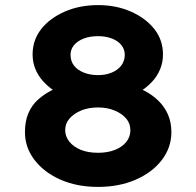

<svg xmlns="http://www.w3.org/2000/svg" viewBox="-20 -731 770 754"><path d="M365 3Q282 3 217.5 -25.5Q153 -54 115.5 -103Q78 -152 78 -212Q78 -255 91.5 -286.5Q105 -318 129.5 -340Q154 -362 184.5 -377Q215 -392 248 -401L237 -351Q212 -361 189 -377Q166 -393 147.5 -414Q129 -435 118.5 -461Q108 -487 108 -517Q108 -574 142 -617Q176 -660 234.5 -685.5Q293 -711 365 -711Q436 -711 494 -685.5Q552 -660 586 -617Q620 -574 620 -517Q620 -486 609 -459.5Q598 -433 579.5 -412.5Q561 -392 538 -376.5Q515 -361 492 -351L483 -398Q518 -390 548.5 -374Q579 -358 602.5 -335Q626 -312 639.5 -281.5Q653 -251 653 -212Q653 -151 615 -102Q577 -53 512 -25Q447 3 365 3ZM365 -131Q402 -131 430.5 -142Q459 -153 475.5 -173Q492 -193 492 -220Q492 -246 475.5 -265.5Q459 -285 430 -297Q401 -309 365 -309Q327 -309 298.5 -297Q270 -285 253 -265.5Q236 -246 236 -220Q236 -195 252.5 -174.5Q269 -154 297.5 -142.5Q326 -131 365 -131ZM365 -436Q395 -436 419 -446Q443 -456 456.5 -474Q470 -492 470 -516Q470 -537 457 -553.5Q444 -570 420 -579.5Q396 -589 365 -589Q333 -589 308.5 -579.5Q284 -570 270.5 -553.5Q257 -537 257 -516Q257 -491 270.5 -473.5Q284 -456 309 -446Q334 -436 365 -436Z"/></svg>

Font: Lexend Giga
Style: Bold
Weight: 700
Version: Version 1.007